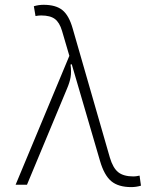

<svg xmlns="http://www.w3.org/2000/svg" viewBox="-20 -762 626 792"><path d="M521.5 9.8Q468.3 9.8 439 -14.6Q409.7 -39.1 392.6 -98.1L275.9 -497.1L271 -495.6Q274.9 -464.8 271.2 -443.6Q267.6 -422.4 256.3 -396L91.3 0H44.4L266.1 -531.7L235.8 -634.8Q225.6 -669.4 206.3 -683.8Q187 -698.2 149.9 -698.2Q138.2 -698.2 126.5 -695.8L119.6 -736.3Q139.6 -742.2 159.7 -742.2Q210.4 -742.2 237.5 -720.2Q264.6 -698.2 279.8 -644.5L433.1 -112.3Q445.8 -69.3 467.5 -51.8Q489.3 -34.2 531.2 -34.2Q540.5 -34.2 555.7 -37.6L561.5 3.9Q541.5 9.8 521.5 9.8Z"/></svg>

Font: Cascadia Mono ExtraLight
Style: Regular
Weight: 200
Monospace: yes
Designer: Aaron Bell
Foundry: Saja Typeworks
Version: Version 2404.023; ttfautohint (v1.8.4)